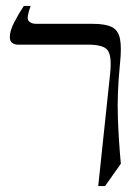

<svg xmlns="http://www.w3.org/2000/svg" viewBox="-20 -605 466 645"><path d="M310 20 350 -358Q356 -415 342.5 -435Q329 -455 276 -455H40Q30 -455 21.5 -460.5Q13 -466 13 -481Q13 -502 28.5 -531.5Q44 -561 60 -585H83Q68 -545 76 -535Q84 -525 101 -525H291Q333 -525 355 -514.5Q377 -504 383 -475Q389 -446 383 -390Q373 -289 376 -209Q379 -129 386 -55L333 20Z"/></svg>

Font: Bona Nova SC
Style: Italic
Weight: 400
Italic angle: -4°
Designer: Mateusz Machalski
Foundry: Capitalics
Version: Version 4.001; ttfautohint (v1.8.4.7-5d5b)